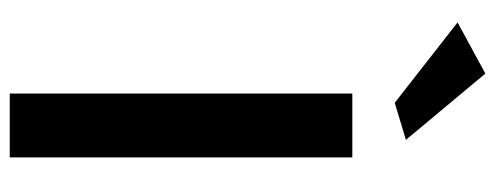

<svg xmlns="http://www.w3.org/2000/svg" viewBox="-331 -685 1016 394"><g transform="rotate(90 177.0 -488.0)"><path d="M267 -813 131 -976 26 -919 191 -790ZM303 0V-703H172V0Z"/></g></svg>

Font: Bluebird
Style: Regular
Weight: 400
Designer: Jasper
Foundry: Cannot Into Space Fonts
Version: Version 0.98